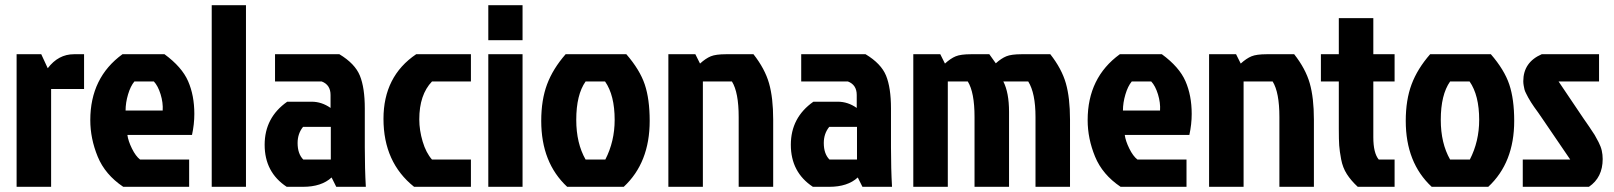

<svg xmlns="http://www.w3.org/2000/svg" viewBox="-20 -720 6219 740"><path d="M44 0V-511H139L164 -457Q205 -511 265 -511H304V-377H177V0Z M573 -406H498Q483 -388 473.5 -356Q464 -324 464 -294H607Q609 -324 599 -356.5Q589 -389 573 -406ZM709 -105V0H455Q385 -47 356.5 -116.5Q328 -186 328 -257Q328 -421 452 -511H614Q681 -462 705 -407Q729 -352 729 -281Q729 -241 720 -200H471Q474 -177 488.5 -147.5Q503 -118 520 -105Z M928 -700V0H796V-700Z M1255 -231H1148Q1127 -205 1127 -169Q1127 -127 1149 -105H1255ZM1040 -511H1288Q1348 -475 1367 -428.5Q1386 -382 1386 -302V-152Q1386 -69 1390 0H1276L1258 -36Q1219 0 1148 0H1085Q1000 -56 1000 -162Q1000 -267 1087 -328H1181Q1220 -328 1254 -304V-354Q1254 -393 1220 -406H1040Z M1596 -260Q1596 -218 1609 -174.5Q1622 -131 1645 -105H1795V0H1576Q1458 -94 1458 -262Q1458 -426 1584 -511H1795V-406H1645Q1596 -355 1596 -260Z M1862 0V-511H1994V0ZM1862 -700H1994V-565H1862Z M2384 0H2166Q2066 -93 2066 -254Q2066 -335 2088.5 -395Q2111 -455 2160 -511H2394Q2446 -451 2465 -394.5Q2484 -338 2484 -254Q2484 -93 2384 0ZM2237 -105H2313Q2349 -175 2349 -258Q2349 -353 2312 -406H2237Q2201 -355 2201 -258Q2201 -168 2237 -105Z M2778 -511H2884Q2928 -455 2944 -399Q2960 -343 2960 -259V0H2827V-269Q2827 -364 2801 -406H2689V0H2556V-511H2660L2678 -475Q2700 -495 2719.5 -503Q2739 -511 2778 -511Z M3283 -231H3176Q3155 -205 3155 -169Q3155 -127 3177 -105H3283ZM3068 -511H3316Q3376 -475 3395 -428.5Q3414 -382 3414 -302V-152Q3414 -69 3418 0H3304L3286 -36Q3247 0 3176 0H3113Q3028 -56 3028 -162Q3028 -267 3115 -328H3209Q3248 -328 3282 -304V-354Q3282 -393 3248 -406H3068Z M3722 -511H3793L3818 -476Q3839 -495 3858.5 -503Q3878 -511 3917 -511H4028Q4072 -455 4088 -399Q4104 -343 4104 -259V0H3971V-269Q3971 -361 3943 -406H3847Q3869 -363 3869 -289V0H3736V-269Q3736 -364 3710 -406H3633V0H3500V-511H3604L3622 -475Q3644 -495 3663.5 -503Q3683 -511 3722 -511Z M4417 -406H4342Q4327 -388 4317.5 -356Q4308 -324 4308 -294H4451Q4453 -324 4443 -356.5Q4433 -389 4417 -406ZM4553 -105V0H4299Q4229 -47 4200.5 -116.5Q4172 -186 4172 -257Q4172 -421 4296 -511H4458Q4525 -462 4549 -407Q4573 -352 4573 -281Q4573 -241 4564 -200H4315Q4318 -177 4332.5 -147.5Q4347 -118 4364 -105Z M4862 -511H4968Q5012 -455 5028 -399Q5044 -343 5044 -259V0H4911V-269Q4911 -364 4885 -406H4773V0H4640V-511H4744L4762 -475Q4784 -495 4803.5 -503Q4823 -511 4862 -511Z M5140 -223V-406H5071V-511H5140V-650H5273V-511H5355V-406H5273V-191Q5273 -130 5294 -105H5355V0H5213Q5187 -24 5171 -49Q5155 -74 5149 -106Q5143 -138 5141.5 -159.5Q5140 -181 5140 -223Z M5716 0H5498Q5398 -93 5398 -254Q5398 -335 5420.5 -395Q5443 -455 5492 -511H5726Q5778 -451 5797 -394.5Q5816 -338 5816 -254Q5816 -93 5716 0ZM5569 -105H5645Q5681 -175 5681 -258Q5681 -353 5644 -406H5569Q5533 -355 5533 -258Q5533 -168 5569 -105Z M5922 -511H6143V-406H5987L6082 -265Q6089 -255 6104.5 -232.5Q6120 -210 6126 -200Q6132 -190 6141 -172.5Q6150 -155 6153.5 -139.5Q6157 -124 6157 -107Q6157 -36 6104 0H5849V-105H6032L5925 -262Q5920 -270 5908.5 -286Q5897 -302 5893 -307.5Q5889 -313 5881 -325.5Q5873 -338 5870 -344Q5867 -350 5862 -359.5Q5857 -369 5855.5 -375.5Q5854 -382 5852.5 -390.5Q5851 -399 5851 -407Q5851 -480 5922 -511Z"/></svg>

Font: Jockey One
Style: Regular
Weight: 400
Designer: TypeTogether
Foundry: TypeTogether
Version: Version 1.002